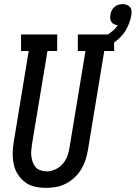

<svg xmlns="http://www.w3.org/2000/svg" viewBox="-20 -902 657 930"><path d="M204 8Q176 8 149 2Q122 -4 101.5 -19.5Q81 -35 66.5 -57.5Q52 -80 46.5 -106.5Q41 -133 41.5 -161Q42 -189 47 -217L119 -655H82V-735H257V-655H210L135 -204Q133 -189 131.5 -174Q130 -159 132 -144Q134 -129 139 -115.5Q144 -102 153 -92Q162 -82 176.5 -77Q191 -72 206 -72Q227 -72 248 -81.5Q269 -91 284 -108.5Q299 -126 306.5 -147Q314 -168 317 -189L394 -655H357V-735H532L533 -655H485L406 -176Q402 -152 394.5 -128.5Q387 -105 374 -83Q361 -61 342 -43Q323 -25 300 -13Q277 -1 252.5 3.5Q228 8 204 8ZM441 -655 426 -705Q443 -709 460 -715Q477 -721 493.5 -730Q510 -739 525 -751.5Q540 -764 550 -780Q541 -781 533 -784.5Q525 -788 520 -795.5Q515 -803 514 -812Q513 -821 515 -831Q516 -841 521 -851Q526 -861 534.5 -868.5Q543 -876 553.5 -879Q564 -882 574 -882Q585 -882 594.5 -878.5Q604 -875 610 -867.5Q616 -860 617 -849.5Q618 -839 616 -828Q611 -798 596 -768Q581 -738 556.5 -715.5Q532 -693 501.5 -678.5Q471 -664 441 -655Z"/></svg>

Font: Iosevka Curly Slab Medium
Style: Italic
Weight: 500
Italic angle: -9°
Monospace: yes
Designer: Belleve Invis
Foundry: Belleve Invis
Version: Version 22.1.2; ttfautohint (v1.8.4)